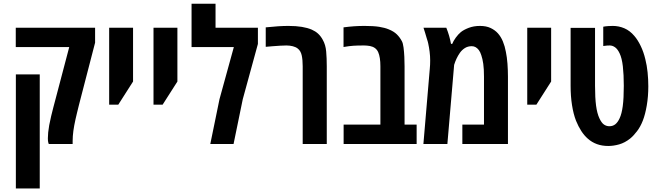

<svg xmlns="http://www.w3.org/2000/svg" viewBox="-20 -780 3573 1040"><path d="M244.1 0Q243.2 -2.4 241.2 -9.3Q239.3 -16.1 239.3 -31.2Q239.3 -45.9 241 -63Q242.7 -80.1 246.6 -102.1Q252 -128.9 257.3 -151.9Q262.7 -174.8 268.8 -197.8Q274.9 -220.7 281.7 -246.6L355 -524.9H65.4V-629.9H495.1V-548.8L418 -251.5Q412.1 -228 406.7 -207.5Q401.4 -187 397.2 -168.9Q393.1 -150.9 389.2 -134.8Q385.3 -117.2 382.3 -101.3Q379.4 -85.4 377.4 -71Q375.5 -56.6 374.5 -43.2Q373.5 -29.8 373.5 -16.6V0ZM65.9 240.7V-377H195.3V240.7Z M571.3 -212.9V-629.9H700.7V-338.4L620.6 -212.9Z M811.5 -212.9V-629.9H940.9V-338.4L860.8 -212.9Z M1119.1 0 1168.9 -242.7 1246.6 -524.9H1017.6V-759.8H1147.5V-629.9H1377V-542L1294.9 -242.2L1245.1 0Z M1619.6 0V-420.9Q1619.6 -456.1 1614.3 -480.2Q1608.9 -504.4 1593.3 -516.6Q1582.5 -525.4 1566.2 -529.5Q1549.8 -533.7 1531.2 -533.7Q1519 -533.7 1498 -532.5Q1477.1 -531.2 1455.6 -529.5Q1434.1 -527.8 1419.4 -526.4V-631.8Q1455.6 -635.7 1486.8 -637.7Q1518.1 -639.6 1542 -639.6Q1584 -639.6 1614.7 -634.5Q1645.5 -629.4 1668.5 -619.6Q1688.5 -610.8 1702.9 -597.7Q1717.3 -584.5 1728 -564.9Q1743.7 -537.6 1746.8 -501.2Q1750 -464.8 1750 -420.4V0Z M1841.3 0V-105H2040.5V-420.9Q2040.5 -470.2 2028.6 -497.3Q2016.6 -524.4 1983.9 -530.8Q1976.1 -532.2 1967.3 -533Q1958.5 -533.7 1952.1 -533.7Q1916 -533.7 1894.3 -532.2Q1872.6 -530.8 1840.8 -525.4V-631.8Q1870.1 -635.7 1897.9 -637.7Q1925.8 -639.6 1954.6 -639.6Q2002.9 -639.6 2033.7 -634.8Q2064.5 -629.9 2085.4 -621.1Q2113.3 -609.9 2129.6 -593.8Q2146 -577.6 2156.7 -557.1Q2162.6 -546.9 2165.8 -523.2Q2168.9 -499.5 2170.2 -471.7Q2171.4 -443.8 2171.4 -420.4V-105H2236.8V0Z M2273.4 0 2308.1 -408.7Q2309.1 -417 2309.6 -429Q2310.1 -440.9 2310.1 -452.6Q2310.1 -476.6 2307.1 -500Q2304.2 -523.4 2299.3 -545.4Q2298.3 -550.3 2296.9 -555.2Q2295.4 -560.1 2293.9 -564.9Q2292.5 -569.8 2291 -574.2Q2287.1 -588.4 2282.7 -602.3Q2278.3 -616.2 2273.9 -629.9H2397.5Q2406.7 -606.9 2412.8 -585.7Q2418.9 -564.5 2422.9 -542.5H2429.7Q2435.1 -557.1 2448.5 -575.7Q2461.9 -594.2 2476.1 -606Q2491.7 -618.7 2519 -629.2Q2546.4 -639.6 2579.6 -639.6Q2613.8 -639.6 2637.7 -628.2Q2661.6 -616.7 2676.8 -599.6Q2692.9 -582 2703.9 -555.7Q2714.8 -529.3 2720.2 -499Q2726.1 -470.7 2728.8 -434.8Q2731.4 -398.9 2731.4 -365.2V0H2484.4V-105H2601.6V-364.7Q2601.6 -406.7 2597.7 -434.1Q2593.8 -461.4 2586.9 -481.4Q2581.5 -498.5 2573.5 -509Q2565.4 -519.5 2555.9 -524.7Q2546.4 -529.8 2535.6 -529.8Q2514.2 -529.8 2498.3 -519.8Q2482.4 -509.8 2471.2 -494.1Q2460.4 -478.5 2452.9 -462.4Q2445.3 -446.3 2439.9 -428.7L2403.3 0Z M2835.9 -212.9V-629.9H2965.3V-338.4L2885.3 -212.9Z M3274.9 10.7Q3241.2 10.7 3213.6 0.7Q3186 -9.3 3164.1 -28.8Q3144.5 -45.9 3128.7 -70.3Q3112.8 -94.7 3100.1 -126Q3085.9 -162.6 3078.4 -210.7Q3070.8 -258.8 3070.8 -314.9V-628.9H3203.1V-315.4Q3203.1 -250 3208.7 -207.8Q3214.4 -165.5 3226.6 -139.6Q3238.3 -114.3 3251.7 -105.2Q3265.1 -96.2 3280.8 -96.2Q3299.3 -96.2 3312.7 -106.7Q3326.2 -117.2 3336.4 -139.6Q3347.7 -163.6 3353.3 -205.3Q3358.9 -247.1 3358.9 -315.4Q3358.9 -375.5 3353.8 -420.4Q3348.6 -465.3 3336.4 -490.7Q3325.7 -513.7 3311.8 -523.7Q3297.9 -533.7 3282.7 -533.7Q3275.9 -533.7 3268.3 -533.2Q3260.7 -532.7 3247.6 -530.8V-635.3Q3258.8 -637.7 3274.2 -638.7Q3289.6 -639.6 3299.3 -639.6Q3332 -639.6 3362.1 -626.7Q3392.1 -613.8 3416 -585.4Q3434.6 -564 3450.4 -531.2Q3466.3 -498.5 3475.6 -459Q3483.9 -426.3 3487.8 -388.4Q3491.7 -350.6 3491.7 -312.5Q3491.7 -257.8 3483.4 -209Q3475.1 -160.2 3461.9 -126.5Q3449.2 -93.8 3430.4 -69.1Q3411.6 -44.4 3393.1 -29.3Q3364.7 -6.8 3334 2Q3303.2 10.7 3274.9 10.7Z"/></svg>

Font: Open Sans Condensed
Style: Regular
Weight: 400
Width: 3
Designer: Monotype Design Team
Foundry: Monotype Imaging Inc.
Version: Version 3.000